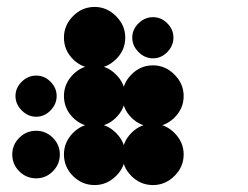

<svg xmlns="http://www.w3.org/2000/svg" viewBox="-20 -524 707 548"><path d="M416.7 -170.8Q451.7 -170.8 477.9 -144.6Q504.2 -118.3 504.2 -83.3Q504.2 -47.5 477.9 -21.7Q451.7 4.2 416.7 4.2Q380.8 4.2 355 -21.7Q329.2 -47.5 329.2 -83.3Q329.2 -118.3 355 -144.6Q380.8 -170.8 416.7 -170.8ZM250 -170.8Q285 -170.8 311.2 -144.6Q337.5 -118.3 337.5 -83.3Q337.5 -47.5 311.2 -21.7Q285 4.2 250 4.2Q214.2 4.2 188.3 -21.7Q162.5 -47.5 162.5 -83.3Q162.5 -118.3 188.3 -144.6Q214.2 -170.8 250 -170.8ZM83.3 -150.8Q110.8 -150.8 130.8 -130.8Q150.8 -110.8 150.8 -83.3Q150.8 -55 130.8 -35Q110.8 -15 83.3 -15Q55 -15 35 -35Q15 -55 15 -83.3Q15 -110.8 35 -130.8Q55 -150.8 83.3 -150.8ZM416.7 -337.5Q451.7 -337.5 477.9 -311.2Q504.2 -285 504.2 -250Q504.2 -214.2 477.9 -188.3Q451.7 -162.5 416.7 -162.5Q380.8 -162.5 355 -188.3Q329.2 -214.2 329.2 -250Q329.2 -285 355 -311.2Q380.8 -337.5 416.7 -337.5ZM250 -337.5Q285 -337.5 311.2 -311.2Q337.5 -285 337.5 -250Q337.5 -214.2 311.2 -188.3Q285 -162.5 250 -162.5Q214.2 -162.5 188.3 -188.3Q162.5 -214.2 162.5 -250Q162.5 -285 188.3 -311.2Q214.2 -337.5 250 -337.5ZM42.1 -290.8Q60 -308.3 83.3 -308.3Q106.7 -308.3 124.2 -290.8Q141.7 -273.3 141.7 -250Q141.7 -226.7 124.2 -208.8Q106.7 -190.8 83.3 -190.8Q60 -190.8 42.1 -208.8Q24.2 -226.7 24.2 -250Q24.2 -273.3 42.1 -290.8ZM375.4 -457.5Q393.3 -475 416.7 -475Q440 -475 457.5 -457.5Q475 -440 475 -416.7Q475 -393.3 457.5 -375.4Q440 -357.5 416.7 -357.5Q393.3 -357.5 375.4 -375.4Q357.5 -393.3 357.5 -416.7Q357.5 -440 375.4 -457.5ZM250 -504.2Q285 -504.2 311.2 -477.9Q337.5 -451.7 337.5 -416.7Q337.5 -380.8 311.2 -355Q285 -329.2 250 -329.2Q214.2 -329.2 188.3 -355Q162.5 -380.8 162.5 -416.7Q162.5 -451.7 188.3 -477.9Q214.2 -504.2 250 -504.2Z"/></svg>

Font: 0xA000-Dots-Mono
Style: Dots-Mono
Weight: 400
Version: Version 0.1